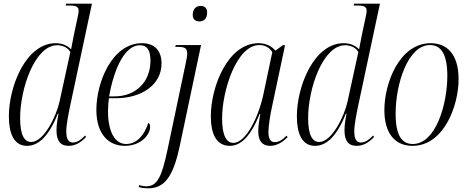

<svg xmlns="http://www.w3.org/2000/svg" viewBox="-20 -780 2538 1040"><path d="M126 10C184 10 242 -35 293 -164H297C290 -129 286 -101 286 -73C286 -18 307 10 351 10C391 10 421 -11 446 -38L441 -46C419 -23 398 -8 376 -8C351 -8 339 -25 339 -70C339 -102 351 -164 359 -202L478 -760H338L336 -750H361C394 -750 406 -741 406 -722C406 -713 404 -702 401 -689L380 -590C376 -570 370 -539 365 -513C345 -533 319 -546 281 -546C122 -546 28 -315 28 -150C28 -60 54 10 126 10ZM149 -11C113 -11 89 -46 89 -141C89 -298 168 -535 290 -535C319 -535 348 -522 361 -498L303 -232C286 -152 218 -11 149 -11Z M656 10C743 10 793 -50 793 -92C793 -106 789 -112 783 -114C763 -51 723 0 663 0C602 0 565 -67 565 -178C565 -202 568 -238 570 -248H608C747 -248 855 -321 855 -436C855 -506 817 -546 749 -546C588 -546 502 -336 502 -185C502 -56 566 10 656 10ZM601 -258H571C599 -415 658 -535 738 -535C776 -535 795 -510 795 -451C795 -337 716 -258 601 -258Z M1060 -664C1084 -664 1102 -678 1102 -713C1102 -737 1087 -748 1067 -748C1042 -748 1024 -731 1024 -699C1024 -675 1039 -664 1060 -664ZM782 240C867 240 917 185 954 9L1069 -536H932L929 -526H943C980 -526 994 -520 994 -490C994 -476 991 -461 987 -442L888 28C857 175 833 229 773 229C760 229 743 226 734 223L731 233C745 237 761 240 782 240Z M1225 10C1283 10 1337 -39 1387 -164H1390C1384 -130 1379 -97 1379 -67C1379 -19 1399 10 1443 10C1482 10 1514 -13 1538 -37L1532 -45C1509 -22 1490 -10 1468 -10C1445 -10 1434 -29 1434 -66C1434 -98 1445 -164 1453 -200L1524 -535H1512L1472 -506C1452 -528 1424 -546 1380 -546C1215 -546 1122 -312 1122 -150C1122 -51 1154 10 1225 10ZM1244 -6C1208 -6 1183 -43 1183 -139C1183 -288 1261 -536 1385 -536C1413 -536 1440 -523 1455 -498L1407 -270C1380 -143 1311 -6 1244 -6Z M1686 10C1744 10 1802 -35 1853 -164H1857C1850 -129 1846 -101 1846 -73C1846 -18 1867 10 1911 10C1951 10 1981 -11 2006 -38L2001 -46C1979 -23 1958 -8 1936 -8C1911 -8 1899 -25 1899 -70C1899 -102 1911 -164 1919 -202L2038 -760H1898L1896 -750H1921C1954 -750 1966 -741 1966 -722C1966 -713 1964 -702 1961 -689L1940 -590C1936 -570 1930 -539 1925 -513C1905 -533 1879 -546 1841 -546C1682 -546 1588 -315 1588 -150C1588 -60 1614 10 1686 10ZM1709 -11C1673 -11 1649 -46 1649 -141C1649 -298 1728 -535 1850 -535C1879 -535 1908 -522 1921 -498L1863 -232C1846 -152 1778 -11 1709 -11Z M2214 10C2385 10 2464 -208 2464 -351C2464 -490 2398 -546 2313 -546C2143 -546 2062 -329 2062 -184C2062 -52 2124 10 2214 10ZM2216 0C2158 0 2123 -44 2123 -164C2123 -327 2190 -536 2309 -536C2370 -536 2403 -485 2403 -369C2403 -214 2340 0 2216 0Z"/></svg>

Font: Noto Serif Display Condensed Light
Style: Italic
Weight: 300
Width: 3
Italic angle: -12°
Designer: Monotype Design Team
Foundry: Monotype Imaging Inc.
Version: Version 2.009